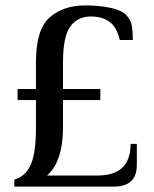

<svg xmlns="http://www.w3.org/2000/svg" viewBox="-20 -690 570 710"><path d="M33 -26Q75 -38 94 -81.5Q113 -125 113 -220V-320H45V-361H113V-460Q113 -581 163.5 -625.5Q214 -670 296 -670Q345 -670 386.5 -661.5Q428 -653 446 -635Q463 -618 467 -597.5Q471 -577 471 -542H423Q412 -589 385.5 -609Q359 -629 316 -629Q267 -629 240 -592Q213 -555 213 -460V-361H351V-320H213V-220Q213 -93 154 -41H341Q463 -41 463 -158H486V-80Q486 0 401 0H33Z"/></svg>

Font: El Messiri Medium
Style: Regular
Weight: 500
Designer: Mohamed Gaber
Foundry: Kief Type Foundry
Version: Version 2.007